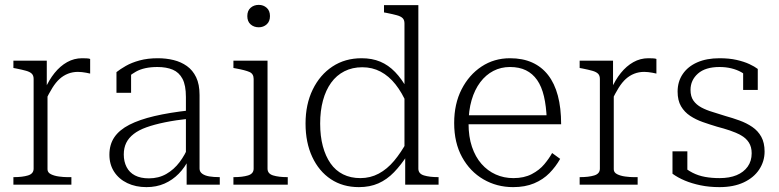

<svg xmlns="http://www.w3.org/2000/svg" viewBox="-20 -758 3196 788"><path d="M350 -516V-456Q342 -458 333.5 -459.5Q325 -461 316.5 -462Q308 -463 300 -463Q278 -463 259 -455.5Q240 -448 224.5 -434Q209 -420 195 -397.5Q181 -375 166 -344L164 -391Q181 -430 204 -458.5Q227 -487 255.5 -503Q284 -519 317 -519Q326 -519 336 -518.5Q346 -518 350 -516ZM35 0V-31H37Q72 -31 95 -38Q118 -45 118 -66V-434Q118 -448 110.5 -455.5Q103 -463 87 -467.5Q71 -472 46 -477L35 -479V-509H172V-387L175 -390V-63Q175 -50 189 -43Q203 -36 222.5 -33.5Q242 -31 256 -31H273V0Z M757 -305V-271Q701 -265 657 -256Q613 -247 581 -235.5Q549 -224 528.5 -208Q508 -192 498 -171.5Q488 -151 488 -124Q488 -95 499.5 -72.5Q511 -50 534 -38Q557 -26 591 -26Q631 -26 662.5 -44Q694 -62 717 -92.5Q740 -123 754 -159L756 -106Q739 -71 713.5 -45Q688 -19 655 -4.5Q622 10 581 10Q537 10 502.5 -6.5Q468 -23 448.5 -53Q429 -83 429 -123Q429 -165 449.5 -195Q470 -225 511 -246Q552 -267 613.5 -281.5Q675 -296 757 -305ZM746 0V-109H743V-360Q743 -408 729 -434.5Q715 -461 689 -472Q663 -483 626 -483Q572 -483 538 -464Q504 -445 485 -418Q484 -426 486 -434Q488 -442 492 -449Q496 -456 502.5 -461Q509 -466 518 -467V-377H458V-462Q473 -474 496.5 -487.5Q520 -501 553 -510Q586 -519 628 -519Q662 -519 692.5 -511.5Q723 -504 747 -487Q771 -470 785 -441Q799 -412 799 -368V-66Q799 -53 810 -45Q821 -37 839 -34Q857 -31 881 -31H882V0Z M1042 -646Q1022 -646 1008.5 -658Q995 -670 995 -692Q995 -714 1008.5 -726Q1022 -738 1042 -738Q1061 -738 1074.5 -726Q1088 -714 1088 -692Q1088 -670 1074.5 -658Q1061 -646 1042 -646ZM1078 -509V-66Q1078 -45 1101 -38Q1124 -31 1159 -31H1161V0H938V-31H940Q975 -31 998 -38Q1021 -45 1021 -66V-434Q1021 -455 1004 -462.5Q987 -470 949 -477L938 -479V-509Z M1697 -66Q1697 -45 1720 -38Q1743 -31 1779 -31H1780V0H1643V-125L1640 -127V-662Q1640 -676 1632.5 -683.5Q1625 -691 1608.5 -695.5Q1592 -700 1567 -705L1556 -707V-737H1697ZM1464 -519Q1507 -519 1540.5 -505Q1574 -491 1601.5 -462.5Q1629 -434 1652 -392L1650 -331Q1630 -378 1603 -412Q1576 -446 1542 -464Q1508 -482 1467 -482Q1426 -482 1393.5 -465.5Q1361 -449 1339 -418.5Q1317 -388 1305.5 -345.5Q1294 -303 1294 -251Q1294 -199 1305 -158Q1316 -117 1336.5 -87.5Q1357 -58 1388 -42.5Q1419 -27 1459 -27Q1500 -27 1534.5 -45.5Q1569 -64 1597.5 -98Q1626 -132 1651 -178L1653 -123Q1626 -81 1597 -51Q1568 -21 1533 -5.5Q1498 10 1453 10Q1387 10 1338 -22.5Q1289 -55 1261.5 -114Q1234 -173 1234 -251Q1234 -330 1263.5 -390.5Q1293 -451 1344.5 -485Q1396 -519 1464 -519Z M1903 -251Q1903 -197 1917 -155.5Q1931 -114 1956 -85.5Q1981 -57 2014.5 -42Q2048 -27 2087 -27Q2131 -27 2162.5 -43.5Q2194 -60 2214 -84Q2234 -108 2246 -130L2279 -106Q2261 -74 2235 -47.5Q2209 -21 2172 -5.5Q2135 10 2086 10Q2019 10 1964 -22Q1909 -54 1876.5 -113Q1844 -172 1844 -253Q1844 -332 1874.5 -391.5Q1905 -451 1956.5 -485Q2008 -519 2073 -519Q2125 -519 2164 -501.5Q2203 -484 2229.5 -450Q2256 -416 2269.5 -365.5Q2283 -315 2283 -248H1884V-285H2244L2224 -268Q2222 -322 2212.5 -362.5Q2203 -403 2184.5 -429.5Q2166 -456 2138.5 -469.5Q2111 -483 2073 -483Q2036 -483 2005 -467Q1974 -451 1951 -420.5Q1928 -390 1915.5 -347Q1903 -304 1903 -251Z M2674 -516V-456Q2666 -458 2657.5 -459.5Q2649 -461 2640.5 -462Q2632 -463 2624 -463Q2602 -463 2583 -455.5Q2564 -448 2548.5 -434Q2533 -420 2519 -397.5Q2505 -375 2490 -344L2488 -391Q2505 -430 2528 -458.5Q2551 -487 2579.5 -503Q2608 -519 2641 -519Q2650 -519 2660 -518.5Q2670 -518 2674 -516ZM2359 0V-31H2361Q2396 -31 2419 -38Q2442 -45 2442 -66V-434Q2442 -448 2434.5 -455.5Q2427 -463 2411 -467.5Q2395 -472 2370 -477L2359 -479V-509H2496V-387L2499 -390V-63Q2499 -50 2513 -43Q2527 -36 2546.5 -33.5Q2566 -31 2580 -31H2597V0Z M3065 -129Q3065 -155 3053.5 -173Q3042 -191 3021.5 -202.5Q3001 -214 2975.5 -222.5Q2950 -231 2923 -238Q2893 -247 2864.5 -257Q2836 -267 2812.5 -282.5Q2789 -298 2775 -322Q2761 -346 2761 -382Q2761 -423 2782 -454Q2803 -485 2841.5 -502Q2880 -519 2933 -519Q2973 -519 3003.5 -512Q3034 -505 3055.5 -495Q3077 -485 3090 -475V-389H3030V-471Q3035 -469 3039.5 -465.5Q3044 -462 3047 -457.5Q3050 -453 3051.5 -447.5Q3053 -442 3052 -437Q3040 -452 3022 -462Q3004 -472 2981.5 -477.5Q2959 -483 2933 -483Q2875 -483 2844.5 -456Q2814 -429 2814 -389Q2814 -362 2826 -345Q2838 -328 2858.5 -317Q2879 -306 2904.5 -298.5Q2930 -291 2957 -282Q2986 -274 3015 -263.5Q3044 -253 3067.5 -237Q3091 -221 3104.5 -196.5Q3118 -172 3118 -136Q3118 -96 3096 -62.5Q3074 -29 3032.5 -9.5Q2991 10 2933 10Q2891 10 2855 2.5Q2819 -5 2790.5 -17Q2762 -29 2740 -45V-137H2801V-29Q2793 -36 2788 -42.5Q2783 -49 2780.5 -55Q2778 -61 2778 -67Q2778 -73 2779 -79Q2799 -61 2822.5 -49Q2846 -37 2873.5 -32Q2901 -27 2933 -27Q2974 -27 3003 -39Q3032 -51 3048.5 -74Q3065 -97 3065 -129Z"/></svg>

Font: Roboto Serif 36pt ExtraLight
Style: Regular
Weight: 250
Designer: Greg Gazdowicz
Foundry: Commercial Type
Version: Version 1.008